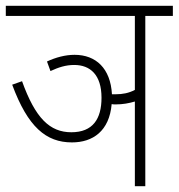

<svg xmlns="http://www.w3.org/2000/svg" viewBox="-20 -642 616 662"><path d="M142 -430 154 -397C182 -410 207 -418 236 -418C291 -418 330 -384 330 -305C330 -232 300 -186 226 -186C152 -186 102 -234 56 -362L22 -350C76 -204 139 -151 228 -151C300 -151 357 -190 365 -283C370 -282 374 -282 379 -282C403 -282 425 -286 445 -292V0H481V-587H576V-622H0V-587H445V-332C424 -321 403 -317 379 -317C375 -317 370 -317 366 -317C361 -406 311 -453 237 -453C205 -453 172 -444 142 -430Z"/></svg>

Font: Noto Sans Devanagari Condensed ExtraLight
Style: Regular
Weight: 200
Width: 3
Designer: Jelle Bosma - Monotype Design Team
Foundry: Monotype Imaging Inc.
Version: Version 2.004